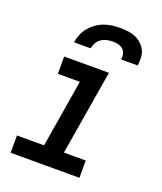

<svg xmlns="http://www.w3.org/2000/svg" viewBox="-137 -829 774 918"><g transform="rotate(20 250.0 -370.0)"><path d="M27 0V-88H165L222 -432H110V-520H338L266 -88H377V0ZM131 -600Q134 -620 142 -640Q150 -660 164 -677Q178 -694 196 -707Q214 -720 234.5 -727.5Q255 -735 275.5 -737.5Q296 -740 316 -740Q336 -740 356 -737.5Q376 -735 393.5 -727.5Q411 -720 425.5 -707Q440 -694 448 -677Q456 -660 457 -640Q458 -620 455 -600H371Q373 -615 370 -628.5Q367 -642 357 -651Q347 -660 333 -663.5Q319 -667 304 -667Q290 -667 274.5 -663.5Q259 -660 246 -651Q233 -642 225.5 -628.5Q218 -615 215 -600Z"/></g></svg>

Font: Iosevka SS04 Semibold
Style: Italic
Weight: 600
Italic angle: -9°
Monospace: yes
Designer: Belleve Invis
Foundry: Belleve Invis
Version: Version 19.0.0; ttfautohint (v1.8.4)